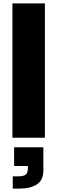

<svg xmlns="http://www.w3.org/2000/svg" viewBox="-20 -810 337 1129"><path d="M53 0V-790H244V0ZM55 299V227H84Q119 227 131.5 216.5Q144 206 144 178V166H63V56H235V192Q235 250 196.5 274.5Q158 299 95 299Z"/></svg>

Font: BDO Grotesk Black
Style: Regular
Weight: 900
Designer: Deni Anggara
Foundry: Lokal Container
Version: Version 2.000